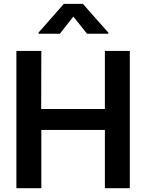

<svg xmlns="http://www.w3.org/2000/svg" viewBox="-20 -997 774 1017"><path d="M554 -818.2V-823.9L419 -976.6H318.2L183.9 -823.9V-818.2H296.9L368.6 -909.1L441.1 -818.2ZM198.9 0V-308.9H535.5V0H667.6V-727.3H535.5V-419.7H198.2L198.9 -727.3H66.8V0Z"/></svg>

Font: Riot Sans 2.0
Style: Bold
Weight: 600
Designer: Rasmus Andersson
Foundry: rsms
Version: Version 3.006;hotconv 1.0.109;makeotfexe 2.5.65596